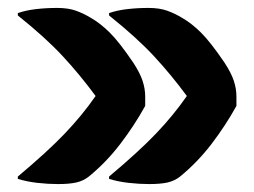

<svg xmlns="http://www.w3.org/2000/svg" viewBox="-20 -542 640 484"><path d="M255 -503V-509Q275 -516 300.5 -519Q326 -522 354 -522Q382 -522 401.5 -515Q421 -508 439 -497Q462 -484 486 -460.5Q510 -437 546 -384Q563 -358 569.5 -338Q576 -318 576 -299V-275Q549 -226 513.5 -179.5Q478 -133 434 -97Q420 -86 402.5 -82Q385 -78 356 -78Q331 -78 304.5 -81Q278 -84 255 -91V-97Q329 -159 373 -205Q417 -251 451 -300Q412 -353 368.5 -400Q325 -447 255 -503ZM25 -503V-509Q45 -516 70.5 -519Q96 -522 124 -522Q152 -522 171.5 -515Q191 -508 209 -497Q232 -484 256 -460.5Q280 -437 316 -384Q333 -358 339.5 -338Q346 -318 346 -299V-275Q319 -226 283.5 -179.5Q248 -133 204 -97Q190 -86 172.5 -82Q155 -78 126 -78Q101 -78 74.5 -81Q48 -84 25 -91V-97Q99 -159 143 -205Q187 -251 221 -300Q182 -353 138.5 -400Q95 -447 25 -503Z"/></svg>

Font: Recursive Sn Csl St XBd
Style: Regular
Weight: 800
Version: Version 1.085;hotconv 1.1.0;makeotfexe 2.6.0; ttfautohint (v